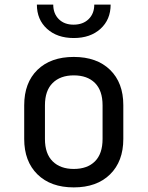

<svg xmlns="http://www.w3.org/2000/svg" viewBox="-20 -805 640 833"><path d="M300 8Q200 8 142.5 -48.5Q85 -105 85 -202V-348Q85 -446 142.5 -502Q200 -558 300 -558Q400 -558 457.5 -502Q515 -446 515 -349V-202Q515 -105 457.5 -48.5Q400 8 300 8ZM300 -72Q359 -72 392 -105Q425 -138 425 -202V-348Q425 -412 392 -445Q359 -478 300 -478Q242 -478 208.5 -445Q175 -412 175 -348V-202Q175 -138 208.5 -105Q242 -72 300 -72ZM300 -640Q228 -640 184 -680Q140 -720 140 -785H211Q211 -746 235 -722Q259 -698 299 -698Q340 -698 364.5 -722Q389 -746 389 -785H460Q460 -720 416 -680Q372 -640 300 -640Z"/></svg>

Font: Liga JetBrainsMono Nerd Font
Style: Regular
Weight: 400
Designer: Philipp Nurullin, Konstantin Bulenkov
Foundry: JetBrains
Version: Version 2.225; ttfautohint (v1.8.3)